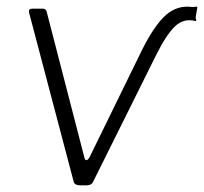

<svg xmlns="http://www.w3.org/2000/svg" viewBox="-20 -556 612 576"><path d="M221 0Q204 0 201 -11L67 -519Q65 -530 77 -530H108Q118 -530 120 -521L233 -84Q235 -75 239.5 -75.5Q244 -76 249 -85L407 -408Q445 -483 479 -512Q513 -541 556 -535Q561 -535 565 -535.5Q569 -536 570.5 -536Q572 -536 572 -533L567 -505Q567 -500 568.5 -496.5Q570 -493 566 -493Q531 -502 504.5 -476.5Q478 -451 447 -388L260 -12Q255 0 240 0Z"/></svg>

Font: Libre Franklin ExtraLight
Style: Italic
Weight: 250
Italic angle: -8°
Designer: Pablo Impallari, Rodrigo Fuenzalida, Nhung Nguyen
Foundry: Impallari Type
Version: Version 3.000